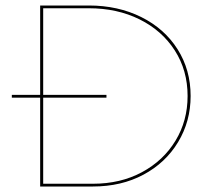

<svg xmlns="http://www.w3.org/2000/svg" viewBox="-20 -678 775 698"><path d="M673 -329Q673 -237 627.5 -161.5Q582 -86 501.5 -43Q421 0 318 0H126V-323H23V-333H126V-658H303Q409 -658 493.5 -616Q578 -574 625.5 -499Q673 -424 673 -329ZM662 -329Q662 -422 615.5 -494.5Q569 -567 487.5 -607.5Q406 -648 303 -648H137V-333H367V-323H137V-10H318Q418 -10 496 -52Q574 -94 618 -166.5Q662 -239 662 -329Z"/></svg>

Font: Ysabeau Hairline
Style: Regular
Weight: 100
Designer: Christian Thalmann (Catharsis Fonts)
Version: Version 0.003